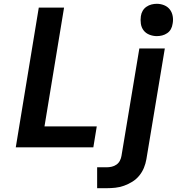

<svg xmlns="http://www.w3.org/2000/svg" viewBox="-20 -775 940 1010"><path d="M63 0 184 -735H317L214 -110H489L471 0ZM491 215V105H541Q554 105 567.5 102Q581 99 592.5 91Q604 83 610.5 70.5Q617 58 619 45L713 -520H847L750 63Q746 86 737 108Q728 130 712.5 149Q697 168 676 181Q655 194 632.5 202Q610 210 587 212.5Q564 215 541 215ZM805 -585Q785 -585 766 -592.5Q747 -600 735.5 -615Q724 -630 721 -650Q718 -670 721 -690Q723 -705 730.5 -718Q738 -731 750.5 -739.5Q763 -748 777 -751.5Q791 -755 805 -755Q825 -755 843.5 -747.5Q862 -740 873.5 -725Q885 -710 888.5 -690Q892 -670 888 -650Q886 -635 879 -622Q872 -609 859.5 -600.5Q847 -592 833 -588.5Q819 -585 805 -585Z"/></svg>

Font: Iosevka Aile Extrabold Oblique
Style: Regular
Weight: 800
Italic angle: -9°
Designer: Belleve Invis
Foundry: Belleve Invis
Version: Version 31.1.0; ttfautohint (v1.8.4)